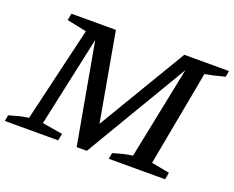

<svg xmlns="http://www.w3.org/2000/svg" viewBox="-126 -830 1230 1010"><g transform="rotate(20 489.0 -325.0)"><path d="M-20 0 -14 -34Q16 -43 42.5 -49.5Q69 -56 94 -59L219 -589L109 -612L116 -650H365L453 -156L748 -650H998L992 -616Q925 -598 882 -591L783 -58L884 -39L877 0H561L568 -34Q597 -43 623.5 -49.5Q650 -56 676 -59L781 -576L439 0H382L281 -563L172 -58L286 -39L278 0Z"/></g></svg>

Font: Piazzolla Medium
Style: Italic
Weight: 500
Italic angle: -11.3°
Designer: Juan Pablo del Peral
Foundry: Huerta Tipografica
Version: Version 1.330